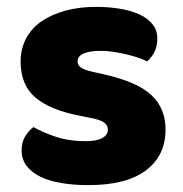

<svg xmlns="http://www.w3.org/2000/svg" viewBox="-20 -522 532 559"><path d="M462 -145Q462 -69 405 -26Q348 17 237 17Q195 17 159 11Q123 5 97.5 -7.5Q72 -20 57.5 -39Q43 -58 43 -84Q43 -108 53 -124.5Q63 -141 77 -152Q106 -136 143.5 -123.5Q181 -111 230 -111Q261 -111 277.5 -120Q294 -129 294 -144Q294 -158 282 -166Q270 -174 242 -179L212 -185Q125 -202 82.5 -238.5Q40 -275 40 -343Q40 -380 56 -410Q72 -440 101 -460Q130 -480 170.5 -491Q211 -502 260 -502Q297 -502 329.5 -496.5Q362 -491 386 -480Q410 -469 424 -451.5Q438 -434 438 -410Q438 -387 429.5 -370.5Q421 -354 408 -343Q400 -348 384 -353.5Q368 -359 349 -363.5Q330 -368 310.5 -371Q291 -374 275 -374Q242 -374 224 -366.5Q206 -359 206 -343Q206 -332 216 -325Q226 -318 254 -312L285 -305Q381 -283 421.5 -244.5Q462 -206 462 -145Z"/></svg>

Font: Baloo Chettan
Style: Regular
Weight: 400
Designer: Maithili Shingre and Ek Type
Foundry: Ek Type
Version: Version 1.443;PS 1.000;hotconv 16.6.51;makeotf.lib2.5.65220;